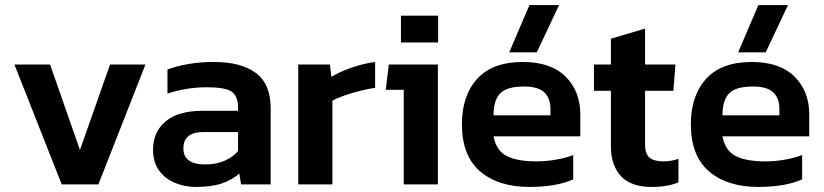

<svg xmlns="http://www.w3.org/2000/svg" viewBox="-20 -729 3256 759"><path d="M224 0 37 -474H178L296 -136L415 -474H555L369 0Z M754 10Q709 10 670.5 -6.5Q632 -23 608.5 -55.5Q585 -88 585 -137Q585 -207 634.5 -249Q684 -291 781 -291H921V-304Q921 -348 896.5 -366Q872 -384 798 -384Q717 -384 642 -359V-454Q675 -467 722.5 -475.5Q770 -484 826 -484Q933 -484 991.5 -440.5Q1050 -397 1050 -301V0H933L926 -43Q898 -18 857 -4Q816 10 754 10ZM791 -79Q836 -79 869 -94Q902 -109 921 -132V-207H784Q705 -207 705 -142Q705 -79 791 -79Z M1159 0V-474H1284L1290 -425Q1322 -445 1369.5 -461.5Q1417 -478 1463 -484V-382Q1436 -378 1404 -370Q1372 -362 1343 -352Q1314 -342 1294 -331V0Z M1565 -561V-667H1712V-561ZM1576 0V-374H1505L1517 -474H1711V0Z M1993 -522 2073 -709H2190L2102 -522ZM2073 10Q1950 10 1878 -51.5Q1806 -113 1806 -238Q1806 -351 1866.5 -417.5Q1927 -484 2047 -484Q2157 -484 2215.5 -426.5Q2274 -369 2274 -276V-190H1931Q1942 -133 1983.5 -112Q2025 -91 2101 -91Q2139 -91 2178.5 -98Q2218 -105 2246 -116V-20Q2213 -5 2169 2.5Q2125 10 2073 10ZM1931 -273H2156V-299Q2156 -340 2132 -363.5Q2108 -387 2051 -387Q1984 -387 1957.5 -360Q1931 -333 1931 -273Z M2556 10Q2474 10 2434.5 -33Q2395 -76 2395 -150V-370H2328V-474H2395V-576L2530 -616V-474H2650L2642 -370H2530V-159Q2530 -120 2548 -105.5Q2566 -91 2604 -91Q2632 -91 2662 -101V-8Q2640 1 2614 5.5Q2588 10 2556 10Z M2898 -522 2978 -709H3095L3007 -522ZM2978 10Q2855 10 2783 -51.5Q2711 -113 2711 -238Q2711 -351 2771.5 -417.5Q2832 -484 2952 -484Q3062 -484 3120.5 -426.5Q3179 -369 3179 -276V-190H2836Q2847 -133 2888.5 -112Q2930 -91 3006 -91Q3044 -91 3083.5 -98Q3123 -105 3151 -116V-20Q3118 -5 3074 2.5Q3030 10 2978 10ZM2836 -273H3061V-299Q3061 -340 3037 -363.5Q3013 -387 2956 -387Q2889 -387 2862.5 -360Q2836 -333 2836 -273Z"/></svg>

Font: Kanit Medium
Style: Regular
Weight: 500
Designer: Katatrad Team
Foundry: CadsonDemak
Version: Version 2.000; ttfautohint (v1.8.3)